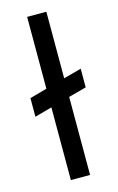

<svg xmlns="http://www.w3.org/2000/svg" viewBox="-108 -726 474 773"><g transform="rotate(-15 129.0 -340.0)"><path d="M16.1 -283.2V-360.8L87.9 -380.9V-680.2H168V-402.8L242.2 -422.9V-345.2L168 -325.2V0H87.9V-303.2Z"/></g></svg>

Font: Apfel Grotezk
Style: Regular
Weight: 400
Designer: Luigi Gorlero
Foundry: © 2023, Luigi Gorlero & Collletttivo
Version: Version 2.000;Glyphs 3.2 (3217)